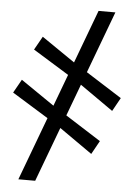

<svg xmlns="http://www.w3.org/2000/svg" viewBox="-61 -816 720 1023"><g transform="rotate(5 299.0 -304.5)"><path d="M76.5 160.5 424 -770.5H514L166.5 160.5ZM451.5 -8 256 -145 213.5 -171 8.5 -297.5 49 -369.5 240 -238.5 282.5 -213 491.5 -80ZM542.5 -246 347 -383 304.5 -409 99.5 -535.5 140 -607.5 331 -476.5 373 -451 582.5 -318Z"/></g></svg>

Font: Merriweather 60pt Black
Style: Italic
Weight: 900
Italic angle: -7.8°
Version: Version 2.101